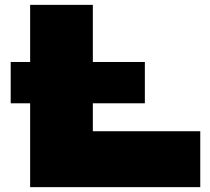

<svg xmlns="http://www.w3.org/2000/svg" viewBox="-20 -770 865 790"><path d="M24 -515H104V-750H362V-515H576V-345H362V-230H804V0H104V-345H24Z"/></svg>

Font: Bounded
Style: Regular
Weight: 900
Designer: Vlad Churkin
Version: Version 1.0